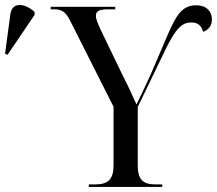

<svg xmlns="http://www.w3.org/2000/svg" viewBox="-205 -741 860 761"><path d="M-175 -524 -68 -682V-694C-106 -728 -157 -736 -164 -684L-185 -528ZM147 0H438V-10H412C361 -10 341 -30 341 -85V-317L452 -547C493 -631 518 -652 553 -652C582 -652 594 -637 600 -615C622 -622 635 -640 635 -664C635 -695 614 -720 573 -720C517 -720 494 -683 457 -597L391 -443C371 -399 349 -353 336 -327C321 -361 302 -402 278 -449L194 -623C182 -649 175 -666 175 -678C175 -697 188 -704 223 -704H252V-714H-4V-704H11C41 -704 57 -693 76 -653L245 -318V-85C245 -30 223 -10 172 -10H147Z"/></svg>

Font: Noto Serif Display SemiCondensed
Style: Regular
Weight: 400
Width: 4
Designer: Monotype Design Team
Foundry: Monotype Imaging Inc.
Version: Version 2.009